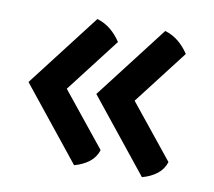

<svg xmlns="http://www.w3.org/2000/svg" viewBox="-57 -515 627 563"><g transform="rotate(10 256.5 -234.0)"><path d="M197 -17 23 -234 190 -451Q213 -444 230.5 -429.5Q248 -415 261 -395L137 -234L266 -74Q259 -52 241 -38Q223 -24 197 -17ZM399 -17 225 -234 392 -451Q415 -444 432.5 -429.5Q450 -415 463 -395L339 -234L468 -74Q461 -52 443 -38Q425 -24 399 -17Z"/></g></svg>

Font: Borel
Style: Regular
Weight: 400
Designer: Rosalie Wagner
Foundry: ANRT
Version: Version 1.007; ttfautohint (v1.8.4.7-5d5b)